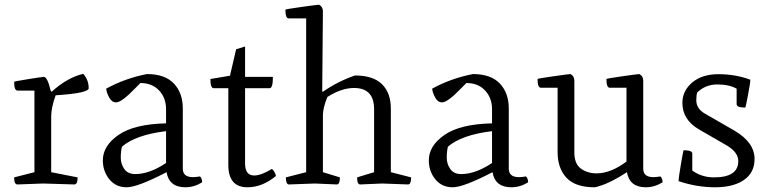

<svg xmlns="http://www.w3.org/2000/svg" viewBox="-20 -782 3267 814"><path d="M199 -393Q265 -453 333 -469Q356 -443 356 -408Q356 -387 216 -378Q197 -326 197 -287V-52L309 -30Q309 0 295 0L163 -4L54 0Q40 0 40 -30L126 -52V-398H54Q40 -398 40 -435Q40 -437 99.5 -446.5Q159 -456 166 -456Q181 -456 195 -397Z M684 -91V-226Q554 -210 497 -160Q492 -140 492 -113.5Q492 -87 507 -65.5Q522 -44 553 -44Q614 -44 684 -91ZM575 -430Q572 -427 555 -409.5Q538 -392 526 -381Q490 -348 472 -348Q454 -348 443 -368.5Q432 -389 430 -406Q510 -450 603 -468Q679 -468 717 -428Q755 -388 755 -322V-67Q755 -31 798 -31Q810 -31 828 -34Q837 -25 837 -9Q803 12 766 12Q697 12 686 -52Q563 12 517 12Q471 12 443.5 -22Q416 -56 416 -102Q416 -164 482.5 -210Q549 -256 684 -259V-319Q684 -367 654.5 -398.5Q625 -430 575 -430Z M1150 -36Q1092 12 1029 12Q948 12 948 -83V-408H886Q872 -408 872 -447L955 -461L981 -573L1019 -585V-456H1137Q1137 -408 1123 -408H1019V-89Q1019 -38 1058 -38Q1087 -38 1133 -66Q1146 -54 1150 -36Z M1349 -52 1421 -30Q1421 0 1408 0Q1407 0 1315 -4L1205 0Q1192 0 1192 -30L1278 -52V-704H1204Q1190 -704 1190 -741Q1190 -743 1258 -752.5Q1326 -762 1333 -762Q1349 -753 1349 -734L1346 -395L1349 -393Q1412 -437 1485 -462Q1562 -462 1599.5 -425Q1637 -388 1637 -322V-52L1723 -30Q1723 0 1710 0Q1709 0 1600 -4L1507 0Q1494 0 1494 -30L1566 -52V-319Q1566 -409 1481 -409Q1428 -409 1368 -371Q1349 -324 1349 -294Z M2066 -91V-226Q1936 -210 1879 -160Q1874 -140 1874 -113.5Q1874 -87 1889 -65.5Q1904 -44 1935 -44Q1996 -44 2066 -91ZM1957 -430Q1954 -427 1937 -409.5Q1920 -392 1908 -381Q1872 -348 1854 -348Q1836 -348 1825 -368.5Q1814 -389 1812 -406Q1892 -450 1985 -468Q2061 -468 2099 -428Q2137 -388 2137 -322V-67Q2137 -31 2180 -31Q2192 -31 2210 -34Q2219 -25 2219 -9Q2185 12 2148 12Q2079 12 2068 -52Q1945 12 1899 12Q1853 12 1825.5 -22Q1798 -56 1798 -102Q1798 -164 1864.5 -210Q1931 -256 2066 -259V-319Q2066 -367 2036.5 -398.5Q2007 -430 1957 -430Z M2344 -410H2273Q2259 -410 2259 -447Q2259 -449 2325.5 -458.5Q2392 -468 2399 -468Q2415 -459 2415 -440V-136Q2415 -87 2443 -67Q2471 -47 2509 -47Q2569 -47 2636 -97V-410H2565Q2551 -410 2551 -447Q2551 -449 2617.5 -458.5Q2684 -468 2691 -468Q2707 -459 2707 -440V-67Q2707 -31 2750 -31Q2762 -31 2780 -34Q2789 -25 2789 -9Q2755 12 2718 12Q2649 12 2638 -52Q2572 -9 2524 6Q2506 12 2501 12Q2419 12 2381.5 -28.5Q2344 -69 2344 -137Z M3103 -406Q3071 -424 3021 -424Q2971 -424 2936 -390Q2932 -378 2932 -357Q2932 -321 2969 -300L3094 -228Q3179 -178 3179 -108Q3179 -50 3134 -19Q3089 12 3011.5 12Q2934 12 2857 -14Q2857 -29 2867 -87Q2877 -145 2878 -145Q2915 -145 2915 -131V-59Q2955 -30 3007 -30Q3110 -30 3110 -99Q3110 -137 3060 -166L2944 -233Q2873 -274 2873 -346Q2873 -397 2915 -432.5Q2957 -468 3028.5 -467.5Q3100 -467 3161 -444Q3161 -430 3151 -378Q3141 -326 3140 -326Q3103 -326 3103 -340Z"/></svg>

Font: Mate
Style: Regular
Weight: 400
Designer: Eduardo Rodriguez Tunni
Foundry: Eduardo Rodriguez Tunni
Version: Version 1.002